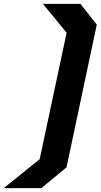

<svg xmlns="http://www.w3.org/2000/svg" viewBox="-100 -770 520 990"><path d="M113 200H-80.5L104.5 51L243.5 -601L121.5 -750H315L399 -643L243 93Z"/></svg>

Font: Tourney Expanded Black
Style: Italic
Weight: 900
Width: 7
Italic angle: -12°
Designer: Tyler Finck
Foundry: Etcetera Type Co
Version: Version 1.010; ttfautohint (v1.8.3)